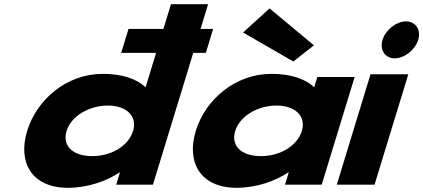

<svg xmlns="http://www.w3.org/2000/svg" viewBox="-20 -880 2017 915"><path d="M592.4 -742 557.5 -628H723.9L673.8 -464C630.4 -505 561.5 -528 469.7 -528C297.5 -528 155.2 -406 109.4 -256C63.5 -106 131.5 15 303.7 15C396.9 15 486.2 -16 549.6 -58H551.6L533.9 0H708.9L900.9 -628H960.9L995.7 -742H935.7L971.8 -860H794.8L758.7 -742ZM297.4 -256C319.1 -327 404.9 -377 494.1 -377C581.9 -377 635.9 -327 614.2 -256C592.8 -186 512.2 -136 420.4 -136C324.6 -136 276 -186 297.4 -256Z M1264.6 -840 1138.4 -725 1377.9 -587 1476 -664ZM913 -256C958.9 -406 1101.2 -528 1273.4 -528C1365.2 -528 1434.1 -505 1477.4 -464L1492.4 -513H1670.1L1513.2 0H1338.2L1356 -58H1353.3C1289.9 -16 1200.5 15 1107.4 15C935.2 15 867.2 -106 913 -256ZM1101 -256C1079.6 -186 1128.2 -136 1224.1 -136C1315.9 -136 1397.1 -186 1418.5 -256C1440.2 -327 1385.6 -377 1297.8 -377C1208.6 -377 1122.8 -327 1101 -256Z M1585 0H1765L1925.8 -526H1745.8ZM1803 -690C1788.3 -642 1815 -602 1861 -602C1907 -602 1958.3 -642 1973 -690C1987.6 -738 1960.9 -778 1914.9 -778C1868.9 -778 1817.6 -738 1803 -690Z"/></svg>

Font: Hussar
Style: BdSuprConOblThree
Weight: 700
Foundry: Cannot Into Space Fonts
Version: Version 2.00